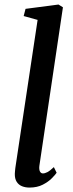

<svg xmlns="http://www.w3.org/2000/svg" viewBox="-20 -838 332 868"><path d="M158 -88.5Q156 -72 160.5 -63Q165 -54 174 -54Q183 -54 194.2 -59.8Q205.5 -65.5 223.5 -82.5L236 -57Q230 -48 214.2 -32Q198.5 -16 173.2 -3Q148 10 113 10Q95 10 79.8 4Q64.5 -2 55.5 -16Q46.5 -30 47 -52.5Q47 -57 47.8 -63.8Q48.5 -70.5 49.2 -77.8Q50 -85 51 -90L150 -748L87 -765.5L95.5 -798L244.5 -817.5L264.5 -805Z"/></svg>

Font: Merriweather 36pt Medium
Style: Italic
Weight: 500
Italic angle: -7.8°
Version: Version 2.101